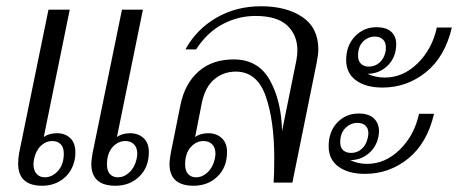

<svg xmlns="http://www.w3.org/2000/svg" viewBox="-20 -584 1465 614"><path d="M41 -94 135 -553H203L120 -146Q137 -158 162 -158Q188 -158 204.5 -142.5Q221 -127 221 -97Q221 -82 219 -74Q211 -35 182.5 -12.5Q154 10 115 10Q38 10 38 -61Q38 -76 41 -94ZM276 -94 370 -553H437L354 -146Q371 -158 396 -158Q422 -158 439 -142.5Q456 -127 456 -98Q456 -49 425.5 -19.5Q395 10 349 10Q272 10 272 -60Q272 -70 276 -94ZM123 -17Q147 -17 165.5 -37.5Q184 -58 184 -93Q184 -113 174 -123Q164 -133 147 -133Q127 -133 111 -118Q95 -103 89 -76Q87 -64 87 -59Q87 -39 97 -28Q107 -17 123 -17ZM357 -17Q377 -17 394 -33Q411 -49 417 -76Q419 -88 419 -92Q419 -112 408.5 -122.5Q398 -133 381 -133Q357 -133 339.5 -113Q322 -93 322 -58Q322 -38 331.5 -27.5Q341 -17 357 -17Z M522 -60Q522 -70 526 -94L557 -248Q571 -317 615 -355.5Q659 -394 727 -394Q806 -394 843 -327.5Q880 -261 882 -165L928 -392Q931 -409 931 -423Q931 -472 898.5 -502.5Q866 -533 797 -533Q742 -533 692.5 -507Q643 -481 607 -426H573Q608 -490 671.5 -527Q735 -564 815 -564Q896 -564 947 -529.5Q998 -495 998 -426Q998 -410 993 -385L915 0H855Q857 -25 857 -79Q857 -199 829.5 -277Q802 -355 734 -355Q695 -355 666 -331Q637 -307 626 -258L604 -146Q621 -158 646 -158Q672 -158 689 -142.5Q706 -127 706 -98Q706 -49 675.5 -19.5Q645 10 599 10Q522 10 522 -60ZM667 -76Q669 -88 669 -92Q669 -112 658.5 -122.5Q648 -133 631 -133Q607 -133 589.5 -113Q572 -93 572 -58Q572 -38 581.5 -27.5Q591 -17 607 -17Q627 -17 644 -33Q661 -49 667 -76Z M1184 -497Q1215 -497 1231 -482.5Q1247 -468 1247 -443Q1247 -401 1220 -374.5Q1193 -348 1155 -348Q1180 -336 1211 -336Q1269 -336 1315.5 -381.5Q1362 -427 1377 -496H1425Q1403 -402 1342 -353Q1281 -304 1203 -304Q1150 -304 1118.5 -327Q1087 -350 1087 -392Q1087 -438 1115 -467.5Q1143 -497 1184 -497ZM1159 -371Q1179 -371 1193.5 -383.5Q1208 -396 1213 -419Q1214 -424 1214 -432Q1214 -449 1204.5 -458Q1195 -467 1179 -467Q1157 -467 1141 -451Q1125 -435 1125 -406Q1125 -389 1134.5 -380Q1144 -371 1159 -371ZM1127 -221Q1159 -221 1175.5 -205.5Q1192 -190 1192 -164Q1192 -158 1190 -146Q1183 -113 1158 -92.5Q1133 -72 1100 -72Q1124 -60 1154 -60Q1212 -60 1258.5 -105.5Q1305 -151 1320 -220H1368Q1346 -126 1285.5 -77Q1225 -28 1147 -28Q1094 -28 1062.5 -51Q1031 -74 1031 -116Q1031 -163 1058.5 -192Q1086 -221 1127 -221ZM1103 -95Q1122 -95 1136.5 -107.5Q1151 -120 1156 -143Q1158 -153 1158 -158Q1158 -174 1148.5 -182.5Q1139 -191 1123 -191Q1101 -191 1084.5 -174.5Q1068 -158 1068 -129Q1068 -112 1077.5 -103.5Q1087 -95 1103 -95Z"/></svg>

Font: Trirong Light
Style: Italic
Weight: 300
Italic angle: -12°
Designer: Katatrad Team
Foundry: CadsonDemak
Version: Version 1.001